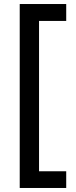

<svg xmlns="http://www.w3.org/2000/svg" viewBox="-20 -804 377 954"><path d="M78 130H309V47H174V-700H309V-784H78Z"/></svg>

Font: Arthouse Owned Medium
Style: Regular
Weight: 500
Designer: Jeremy Tribby
Foundry: Tribby Type
Version: Version 1.000;PS 001.000;hotconv 1.0.88;makeotf.lib2.5.64775